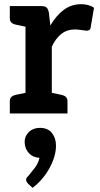

<svg xmlns="http://www.w3.org/2000/svg" viewBox="-20 -543 478 919"><path d="M102 0V-514H176Q196 -514 203.5 -506.5Q211 -499 214 -482L221 -421Q249 -469 285.5 -496Q322 -523 368 -523Q387 -523 402.5 -518.5Q418 -514 430 -506L414 -412Q413 -403 407.5 -399.5Q402 -396 394 -396Q389 -396 371 -399Q353 -402 339 -402Q301 -402 274 -381Q247 -360 228 -320V0ZM204 0 217 -101 274 -89Q288 -86 295.5 -79Q303 -72 303 -58V0ZM27 0V-58Q27 -72 34.5 -79Q42 -86 56 -89L113 -101L126 0ZM126 -514 113 -413 56 -425Q42 -428 34.5 -435Q27 -442 27 -456V-514ZM136 356 114 336Q110 331 107.5 327Q105 323 105 317Q105 308 115 300Q126 287 145 262.5Q164 238 169 212Q169 212 167.5 212Q166 212 165 212Q136 210 117 188.5Q98 167 98 136Q98 108 118.5 88.5Q139 69 171 69Q209 69 228.5 93.5Q248 118 248 154Q248 204 217.5 260.5Q187 317 136 356Z"/></svg>

Font: Aleo
Style: Bold
Weight: 700
Designer: Alessio Laiso
Foundry: Alessio Laiso
Version: Version 2.001;gftools[0.9.29]